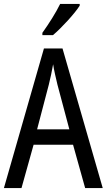

<svg xmlns="http://www.w3.org/2000/svg" viewBox="-20 -963 547 983"><path d="M388 -934V-943H288C266 -898 232 -844 197 -795V-783H251C294 -819 363 -894 388 -934ZM416 0H506L300 -715H205L0 0H90L152 -222H354ZM274 -530 335 -301H170L230 -530C238 -562 246 -600 252 -634C256 -605 267 -560 274 -530Z"/></svg>

Font: Noto Sans Devanagari UI Condensed
Style: Regular
Weight: 400
Width: 3
Designer: Jelle Bosma - Monotype Design Team
Foundry: Monotype Imaging Inc.
Version: Version 2.004